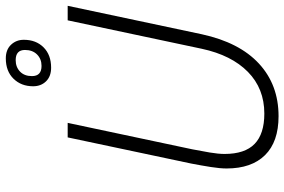

<svg xmlns="http://www.w3.org/2000/svg" viewBox="-179 -784 979 661"><g transform="rotate(-90 310.5 -453.5)"><path d="M241 16Q153 16 107 -30.5Q61 -77 61 -163Q61 -185 66 -217Q71 -249 78 -285L168 -710H218L127 -281Q121 -251 116 -221Q111 -191 111 -170Q111 -100 145.5 -66.5Q180 -33 250 -33Q336 -33 393.5 -89.5Q451 -146 473 -248L571 -710H621L523 -248Q495 -119 422 -51.5Q349 16 241 16ZM408 -767Q378 -767 361 -784.5Q344 -802 344 -829Q344 -870 370 -896.5Q396 -923 440 -923Q470 -923 487 -905Q504 -887 504 -861Q504 -819 478 -793Q452 -767 408 -767ZM414 -800Q438 -800 453.5 -815.5Q469 -831 469 -857Q469 -889 434 -889Q410 -889 394.5 -874Q379 -859 379 -833Q379 -800 414 -800Z"/></g></svg>

Font: Geist Mono ExtraLight
Style: Italic
Weight: 200
Italic angle: -12°
Monospace: yes
Designer: Basement.studio, Andrés Briganti, Mateo Zaragoza
Foundry: Basement.studio, Vercel, Andrés Briganti, Guido Ferreyra, Mateo Zaragoza
Version: Version 1.500; ttfautohint (v1.8.4.7-5d5b)